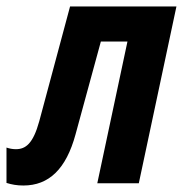

<svg xmlns="http://www.w3.org/2000/svg" viewBox="-61 -565 564 592"><path d="M11 7C90 7 143 -44 172 -151L250 -437H332L239 0H367L483 -545H155L60 -191C41 -122 18 -105 -12 -105C-23 -105 -32 -107 -41 -110V-1C-25 4 -9 7 11 7Z"/></svg>

Font: Noto Sans ExtraCondensed
Style: Bold Italic
Weight: 700
Width: 2
Italic angle: -12°
Designer: Monotype Design Team
Foundry: Monotype Imaging Inc.
Version: Version 2.013